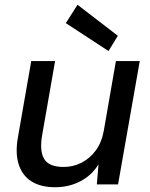

<svg xmlns="http://www.w3.org/2000/svg" viewBox="-20 -773 631 805"><path d="M211 12Q151 12 112 -12.5Q73 -37 58 -85Q43 -133 56 -202L111 -517H211L157 -208Q145 -141 165 -107Q185 -73 247 -73Q286 -73 321 -90.5Q356 -108 381 -141.5Q406 -175 415 -224L466 -517H566L475 0H386L393 -84Q365 -38 317 -13Q269 12 211 12ZM435 -559 256 -676 305 -753 474 -623Z"/></svg>

Font: DM Sans 11pt Medium
Style: Italic
Weight: 500
Italic angle: -10°
Version: Version 4.004;gftools[0.9.30]